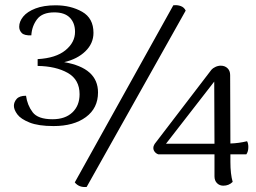

<svg xmlns="http://www.w3.org/2000/svg" viewBox="-20 -727 1015 760"><path d="M35 -308Q35 -323 46 -335.5Q57 -348 83 -348Q88 -311 109 -283Q130 -255 188 -255Q238 -255 266.5 -282Q295 -309 295 -354Q295 -412 248 -438.5Q201 -465 129 -466V-493Q201 -497 239 -528Q277 -559 277 -601Q277 -636 256.5 -657Q236 -678 195 -678Q147 -678 126.5 -650.5Q106 -623 104 -587Q76 -586 66 -596.5Q56 -607 56 -621Q56 -642 72 -661.5Q88 -681 120.5 -693.5Q153 -706 200 -706Q260 -706 305 -680.5Q350 -655 350 -597Q350 -555 318 -524Q286 -493 234 -481Q368 -458 368 -361Q368 -299 320 -263.5Q272 -228 192 -228Q132 -228 97 -242Q62 -256 48.5 -274.5Q35 -293 35 -308ZM715 -685 323 13Q293 16 276 -5L666 -706Q682 -708 695.5 -703Q709 -698 715 -685ZM963 -145Q963 -127 955 -116H892V-86Q892 -38 901 -7Q886 8 864 8Q849 8 839 -2Q829 -12 829 -29V-116H607Q598 -119 592.5 -126Q587 -133 587 -141Q587 -149 592 -157L817 -451Q822 -457 832.5 -462Q843 -467 854 -467Q870 -467 880.5 -457Q891 -447 891 -430L892 -159Q925 -160 958 -168Q963 -159 963 -145ZM829 -158 828 -404 637 -158Z"/></svg>

Font: Arima Madurai
Style: Regular
Weight: 400
Designer: Joana Correia and Natanael Gama
Foundry: NDISCOVER
Version: Version 1.020